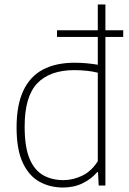

<svg xmlns="http://www.w3.org/2000/svg" viewBox="-20 -828 576 857"><path d="M234.5 -663V-693H530V-663ZM261.5 9Q203 9 156 -17Q109 -43 81.5 -101.8Q54 -160.5 54 -259Q54 -358.5 83.8 -422.5Q113.5 -486.5 171.2 -517.2Q229 -548 313.5 -548Q340.5 -548 367.2 -545.5Q394 -543 416.5 -539V-808H450.5V0H420.5L417.5 -59.5H413.5Q389 -30 349.8 -10.5Q310.5 9 261.5 9ZM263 -24Q306.5 -24 347.8 -44.2Q389 -64.5 416.5 -108.5V-503.5Q395.5 -509 367.5 -512Q339.5 -515 312 -515Q202.5 -515 146.2 -456Q90 -397 90 -263Q90 -171 112.2 -119Q134.5 -67 173.5 -45.5Q212.5 -24 263 -24Z"/></svg>

Font: Encode Sans Condensed Thin Thin
Style: Regular
Weight: 250
Version: Version 3.002